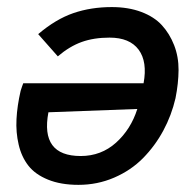

<svg xmlns="http://www.w3.org/2000/svg" viewBox="-20 -514 550 540"><path d="M200.7 5.9Q150.9 5.9 115 -8.8Q79.1 -23.4 59.8 -48.1Q40.5 -72.8 32.5 -107.2Q24.4 -141.6 26.4 -179Q28.3 -216.3 38.1 -258.8Q39.6 -264.2 42.5 -272L45.4 -279.8H383.8Q395 -340.3 369.9 -374.3Q344.7 -408.2 288.1 -408.2Q244.1 -408.2 210 -396Q175.8 -383.8 142.6 -355.5L87.4 -418Q136.7 -460 186.3 -477.1Q235.8 -494.1 294.4 -494.1Q340.8 -494.1 377.2 -480.5Q413.6 -466.8 435.3 -443.1Q457 -419.4 469.7 -387Q482.4 -354.5 482.2 -316.9Q481.9 -279.3 473.6 -237.8Q462.4 -189.5 439.2 -146.5Q416 -103.5 382.1 -69.1Q348.1 -34.7 301 -14.4Q253.9 5.9 200.7 5.9ZM207 -75.2Q264.6 -75.2 306.4 -112.8Q348.1 -150.4 366.2 -207.5L116.2 -198.2Q92.8 -75.2 207 -75.2Z"/></svg>

Font: HK Grotesk Medium Italic
Style: Regular
Weight: 500
Italic angle: -13°
Designer: Alfredo Marco Pradil and Stefan Peev
Foundry: Hanken Design Co.
Version: Version 1.000;PS 001.000;hotconv 1.0.88;makeotf.lib2.5.64775